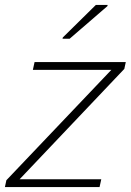

<svg xmlns="http://www.w3.org/2000/svg" viewBox="-20 -763 536 783"><path d="M0 0 6 -28 434 -478H114L121 -510H493L487 -482L60 -32H393L386 0ZM235 -605 236 -610 371 -743H419L418 -738L264 -605Z"/></svg>

Font: Saira Thin
Style: Italic
Weight: 100
Italic angle: -12°
Designer: Hector Gatti with collaboration of the Omnibus-Type team
Foundry: Omnibus-Type
Version: Version 1.101